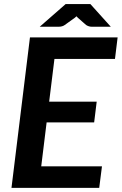

<svg xmlns="http://www.w3.org/2000/svg" viewBox="-20 -903 585 923"><path d="M545.4 -723.1 532.7 -619.6H241.7L216.3 -414.1H444.8L432.6 -314.5H204.1L178.2 -103.5H470.2L457 0H35.2L124 -723.1ZM421.9 -774.4Q407.2 -774.4 394 -782.7L354.5 -817.4Q349.1 -822.8 347.7 -824.7L339.4 -817.4L291 -782.7Q279.8 -774.4 260.7 -774.4H170.9L295.4 -883.3H414.6L512.7 -774.4Z"/></svg>

Font: Lato-BoldItalic
Style: Bold Italic
Weight: 700
Italic angle: -7°
Designer: Lukasz Dziedzic
Foundry: tyPoland Lukasz Dziedzic
Version: Version 1.104; Western+Polish opensource